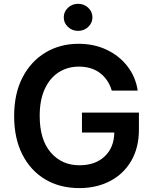

<svg xmlns="http://www.w3.org/2000/svg" viewBox="-20 -964 795 994"><path d="M390.6 9.8Q290 9.8 214.1 -35.4Q138.2 -80.6 95.7 -164.3Q53.2 -248 53.2 -362.8Q53.2 -480 96.9 -563.7Q140.6 -647.5 216.1 -692.4Q291.5 -737.3 386.7 -737.3Q466.8 -737.3 532 -706.5Q597.2 -675.8 639.6 -621.1Q682.1 -566.4 692.9 -495.1H558.6Q541.5 -552.7 497.8 -585.9Q454.1 -619.1 388.2 -619.1Q329.6 -619.1 283.7 -589.6Q237.8 -560.1 211.7 -503.2Q185.5 -446.3 185.5 -364.3Q185.5 -240.7 242.7 -174.6Q299.8 -108.4 391.1 -108.4Q473.1 -108.4 521.7 -154.1Q570.3 -199.7 571.8 -277.8H404.3V-380.9H699.2V-293.5Q699.2 -199.7 659.7 -131.6Q620.1 -63.5 550.3 -26.9Q480.5 9.8 390.6 9.8ZM384.3 -804.2Q353.5 -804.2 331.8 -824.7Q310.1 -845.2 310.1 -874Q310.1 -903.3 331.8 -923.8Q353.5 -944.3 384.3 -944.3Q415 -944.3 436.8 -923.8Q458.5 -903.3 458.5 -874Q458.5 -845.2 436.8 -824.7Q415 -804.2 384.3 -804.2Z"/></svg>

Font: Inter Semi Bold
Style: Regular
Weight: 600
Designer: Rasmus Andersson
Foundry: rsms
Version: Version 4.000;git-e0f93cc